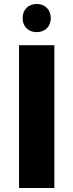

<svg xmlns="http://www.w3.org/2000/svg" viewBox="-20 -948 370 968"><path d="M165 -786C205 -786 236 -812 236 -857C236 -901 205 -928 165 -928C125 -928 94 -901 94 -857C94 -812 125 -786 165 -786ZM76 -720V0H254V-720Z"/></svg>

Font: Kufam Arabic Latin Roman Bold
Style: Regular
Weight: 700
Designer: Wael Morcos & Artur Schmal
Version: Version 1.200;PS 001.200;hotconv 1.0.88;makeotf.lib2.5.64775